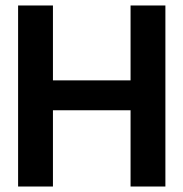

<svg xmlns="http://www.w3.org/2000/svg" viewBox="-20 -680 669 700"><path d="M46 0V-660H173V-387H456V-660H583V0H456V-278H173V0Z"/></svg>

Font: Bricolage Grotesque 48pt SemiBold
Style: Regular
Weight: 600
Designer: Mathieu Triay
Foundry: Atelier Triay
Version: Version 1.000; ttfautohint (v1.8.4.7-5d5b);gftools[0.9.32]